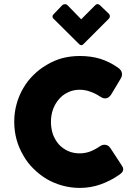

<svg xmlns="http://www.w3.org/2000/svg" viewBox="-20 -923 668 955"><path d="M476.6 -195.3Q484.4 -200.2 490.2 -202.1Q496.1 -203.1 500 -203.1Q508.8 -203.1 515.6 -199.2Q522.5 -196.3 530.3 -184.6Q548.8 -156.2 585.9 -99.6Q588.9 -95.7 590.8 -90.8Q592.8 -85.9 592.8 -83Q592.8 -71.3 585.9 -64.5Q578.1 -56.6 570.3 -51.8Q529.3 -23.4 480.5 -5.9Q431.6 11.7 377 11.7Q332 11.7 290 0Q248 -11.7 212.9 -32.2Q176.8 -53.7 146.5 -84Q116.2 -113.3 95.7 -150.4Q74.2 -186.5 62.5 -228.5Q50.8 -271.5 50.8 -317.4Q50.8 -363.3 62.5 -405.3Q74.2 -448.2 95.7 -484.4Q116.2 -520.5 146.5 -549.8Q176.8 -580.1 212.9 -600.6Q248 -622.1 290 -633.8Q332 -644.5 377 -644.5Q431.6 -644.5 477.5 -630.9Q524.4 -616.2 564.5 -587.9Q564.5 -587.9 563.5 -588.9Q574.2 -582 580.1 -574.2Q586.9 -565.4 586.9 -551.8Q586.9 -543 581.1 -533.2Q566.4 -508.8 536.1 -458Q522.5 -433.6 502.9 -433.6Q498 -433.6 491.2 -435.5Q485.4 -438.5 476.6 -443.4Q455.1 -458 429.7 -466.8Q404.3 -476.6 376 -476.6Q344.7 -476.6 318.4 -463.9Q291 -451.2 272.5 -428.7Q253.9 -407.2 243.2 -377.9Q233.4 -348.6 233.4 -317.4Q233.4 -284.2 243.2 -254.9Q253.9 -226.6 272.5 -205.1Q291 -184.6 318.4 -171.9Q344.7 -160.2 376 -160.2Q404.3 -160.2 429.7 -169.9Q454.1 -179.7 476.6 -195.3ZM394.5 -703.1Q391.6 -700.2 389.6 -699.2Q387.7 -698.2 383.8 -698.2Q379.9 -698.2 374 -703.1Q331.1 -746.1 245.1 -831.1Q241.2 -834 241.2 -842.8Q241.2 -846.7 246.1 -851.6Q260.7 -867.2 290 -897.5Q295.9 -902.3 303.7 -902.3Q309.6 -902.3 314.5 -898.4Q337.9 -874 383.8 -827.1Q401.4 -844.7 455.1 -898.4Q459 -902.3 463.9 -902.3Q464.8 -903.3 466.8 -902.3Q472.7 -901.4 476.6 -897.5Q492.2 -882.8 522.5 -853.5Q524.4 -850.6 525.4 -848.6Q526.4 -845.7 526.4 -842.8Q526.4 -838.9 525.4 -835.9Q524.4 -834 522.5 -831.1Q479.5 -789.1 394.5 -703.1Z"/></svg>

Font: Cocogoose
Style: Regular
Weight: 400
Designer: Cosimo Lorenzo Pancini
Version: Version 1.000